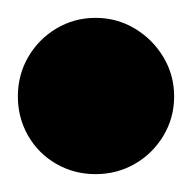

<svg xmlns="http://www.w3.org/2000/svg" viewBox="-57 -1238 215 215"><path d="M-37 -1130Q-37 -1106 -25.5 -1086Q-14 -1066 6 -1054.5Q26 -1043 50 -1043Q74 -1043 94 -1054.5Q114 -1066 126 -1086Q138 -1106 138 -1130Q138 -1154 126 -1174Q114 -1194 94 -1206Q74 -1218 50 -1218Q26 -1218 6 -1206Q-14 -1194 -25.5 -1174Q-37 -1154 -37 -1130Z"/></svg>

Font: Linefont
Style: Bold
Weight: 700
Monospace: yes
Version: Version 3.002;gftools[0.9.33]